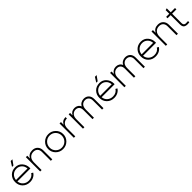

<svg xmlns="http://www.w3.org/2000/svg" viewBox="588 -2713 4740 4740"><g transform="rotate(-45 2958.0 -343.0)"><path d="M393.6 -697.3Q371.1 -665 302.7 -570.3Q291 -570.3 253.9 -570.3Q274.4 -601.6 334 -697.3Q348.6 -697.3 393.6 -697.3ZM301.8 -510.7Q412.1 -510.7 480.5 -432.6Q548.8 -355.5 548.8 -248Q548.8 -244.1 548.8 -236.3Q547.9 -227.5 547.9 -223.6Q397.5 -223.6 94.7 -223.6Q103.5 -139.6 162.1 -88.9Q220.7 -37.1 306.6 -37.1Q367.2 -37.1 412.1 -61.5Q457 -86.9 480.5 -127.9Q495.1 -119.1 524.4 -101.6Q493.2 -49.8 435.5 -19.5Q378.9 10.7 305.7 10.7Q191.4 10.7 117.2 -62.5Q43 -135.7 43 -250Q43 -362.3 115.2 -436.5Q188.5 -510.7 301.8 -510.7ZM301.8 -462.9Q216.8 -462.9 160.2 -410.2Q102.5 -357.4 94.7 -273.4Q228.5 -273.4 497.1 -273.4Q489.3 -362.3 433.6 -412.1Q377.9 -462.9 301.8 -462.9Z M894.5 -510.7Q983.4 -510.7 1036.1 -456.1Q1088.9 -402.3 1088.9 -310.5Q1088.9 -207 1088.9 0Q1076.2 0 1038.1 0Q1038.1 -78.1 1038.1 -310.5Q1038.1 -380.9 999 -421.9Q960.9 -462.9 890.6 -462.9Q813.5 -462.9 764.6 -412.1Q715.8 -361.3 715.8 -263.7Q715.8 -175.8 715.8 0Q703.1 0 666 0Q666 -125 666 -500Q678.7 -500 715.8 -500Q715.8 -476.6 715.8 -405.3Q769.5 -510.7 894.5 -510.7Z M1459 10.7Q1349.6 10.7 1272.5 -64.5Q1196.3 -139.6 1196.3 -250Q1196.3 -360.4 1272.5 -435.5Q1349.6 -510.7 1459 -510.7Q1568.4 -510.7 1644.5 -435.5Q1721.7 -360.4 1721.7 -250Q1721.7 -139.6 1644.5 -64.5Q1568.4 10.7 1459 10.7ZM1459 -37.1Q1547.9 -37.1 1609.4 -98.6Q1669.9 -161.1 1669.9 -250Q1669.9 -338.9 1609.4 -401.4Q1547.9 -462.9 1459 -462.9Q1370.1 -462.9 1308.6 -401.4Q1247.1 -338.9 1247.1 -250Q1247.1 -161.1 1308.6 -98.6Q1370.1 -37.1 1459 -37.1Z M1891.6 -402.3Q1936.5 -506.8 2058.6 -506.8Q2058.6 -491.2 2058.6 -459Q1987.3 -459 1939.5 -413.1Q1891.6 -368.2 1891.6 -278.3Q1891.6 -185.5 1891.6 0Q1878.9 0 1841.8 0Q1841.8 -125 1841.8 -500Q1854.5 -500 1891.6 -500Q1891.6 -475.6 1891.6 -402.3Z M2694.3 -510.7Q2776.4 -510.7 2826.2 -460Q2876 -409.2 2876 -317.4Q2876 -210.9 2876 0Q2863.3 0 2826.2 0Q2826.2 -79.1 2826.2 -317.4Q2826.2 -386.7 2789.1 -424.8Q2752.9 -462.9 2693.4 -462.9Q2626 -462.9 2585 -417Q2543 -371.1 2543 -279.3Q2543 -185.5 2543 0Q2530.3 0 2493.2 0Q2493.2 -79.1 2493.2 -317.4Q2493.2 -386.7 2459 -424.8Q2423.8 -462.9 2365.2 -462.9Q2298.8 -462.9 2254.9 -416Q2210 -370.1 2210 -279.3Q2210 -185.5 2210 0Q2197.3 0 2160.2 0Q2160.2 -125 2160.2 -500Q2172.9 -500 2210 -500Q2210 -478.5 2210 -414.1Q2261.7 -510.7 2371.1 -510.7Q2425.8 -510.7 2466.8 -484.4Q2507.8 -458 2527.3 -409.2Q2552.7 -460 2597.7 -485.4Q2641.6 -510.7 2694.3 -510.7Z M3334 -697.3Q3311.5 -665 3243.2 -570.3Q3231.4 -570.3 3194.3 -570.3Q3214.8 -601.6 3274.4 -697.3Q3289.1 -697.3 3334 -697.3ZM3242.2 -510.7Q3352.5 -510.7 3420.9 -432.6Q3489.3 -355.5 3489.3 -248Q3489.3 -244.1 3489.3 -236.3Q3488.3 -227.5 3488.3 -223.6Q3337.9 -223.6 3035.2 -223.6Q3043.9 -139.6 3102.5 -88.9Q3161.1 -37.1 3247.1 -37.1Q3307.6 -37.1 3352.5 -61.5Q3397.5 -86.9 3420.9 -127.9Q3435.5 -119.1 3464.8 -101.6Q3433.6 -49.8 3376 -19.5Q3319.3 10.7 3246.1 10.7Q3131.8 10.7 3057.6 -62.5Q2983.4 -135.7 2983.4 -250Q2983.4 -362.3 3055.7 -436.5Q3128.9 -510.7 3242.2 -510.7ZM3242.2 -462.9Q3157.2 -462.9 3100.6 -410.2Q3043 -357.4 3035.2 -273.4Q3168.9 -273.4 3437.5 -273.4Q3429.7 -362.3 3374 -412.1Q3318.4 -462.9 3242.2 -462.9Z M4140.6 -510.7Q4222.7 -510.7 4272.5 -460Q4322.3 -409.2 4322.3 -317.4Q4322.3 -210.9 4322.3 0Q4309.6 0 4272.5 0Q4272.5 -79.1 4272.5 -317.4Q4272.5 -386.7 4235.4 -424.8Q4199.2 -462.9 4139.6 -462.9Q4072.3 -462.9 4031.2 -417Q3989.3 -371.1 3989.3 -279.3Q3989.3 -185.5 3989.3 0Q3976.6 0 3939.5 0Q3939.5 -79.1 3939.5 -317.4Q3939.5 -386.7 3905.3 -424.8Q3870.1 -462.9 3811.5 -462.9Q3745.1 -462.9 3701.2 -416Q3656.2 -370.1 3656.2 -279.3Q3656.2 -185.5 3656.2 0Q3643.6 0 3606.4 0Q3606.4 -125 3606.4 -500Q3619.1 -500 3656.2 -500Q3656.2 -478.5 3656.2 -414.1Q3708 -510.7 3817.4 -510.7Q3872.1 -510.7 3913.1 -484.4Q3954.1 -458 3973.6 -409.2Q3999 -460 4043.9 -485.4Q4087.9 -510.7 4140.6 -510.7Z M4688.5 -510.7Q4798.8 -510.7 4867.2 -432.6Q4935.5 -355.5 4935.5 -248Q4935.5 -244.1 4935.5 -236.3Q4934.6 -227.5 4934.6 -223.6Q4784.2 -223.6 4481.4 -223.6Q4490.2 -139.6 4548.8 -88.9Q4607.4 -37.1 4693.4 -37.1Q4753.9 -37.1 4798.8 -61.5Q4843.8 -86.9 4867.2 -127.9Q4881.8 -119.1 4911.1 -101.6Q4879.9 -49.8 4822.3 -19.5Q4765.6 10.7 4692.4 10.7Q4578.1 10.7 4503.9 -62.5Q4429.7 -135.7 4429.7 -250Q4429.7 -362.3 4502 -436.5Q4575.2 -510.7 4688.5 -510.7ZM4688.5 -462.9Q4603.5 -462.9 4546.9 -410.2Q4489.3 -357.4 4481.4 -273.4Q4615.2 -273.4 4883.8 -273.4Q4876 -362.3 4820.3 -412.1Q4764.6 -462.9 4688.5 -462.9Z M5281.2 -510.7Q5370.1 -510.7 5422.9 -456.1Q5475.6 -402.3 5475.6 -310.5Q5475.6 -207 5475.6 0Q5462.9 0 5424.8 0Q5424.8 -78.1 5424.8 -310.5Q5424.8 -380.9 5385.7 -421.9Q5347.7 -462.9 5277.3 -462.9Q5200.2 -462.9 5151.4 -412.1Q5102.5 -361.3 5102.5 -263.7Q5102.5 -175.8 5102.5 0Q5089.8 0 5052.7 0Q5052.7 -125 5052.7 -500Q5065.4 -500 5102.5 -500Q5102.5 -476.6 5102.5 -405.3Q5156.2 -510.7 5281.2 -510.7Z M5873 -451.2Q5835.9 -451.2 5723.6 -451.2Q5723.6 -370.1 5723.6 -126Q5723.6 -83 5740.2 -64.5Q5755.9 -44.9 5789.1 -42Q5822.3 -40 5873 -44.9Q5873 -30.3 5873 0Q5838.9 4.9 5810.5 4.9Q5754.9 4.9 5722.7 -13.7Q5672.9 -43 5672.9 -126Q5672.9 -234.4 5672.9 -451.2Q5645.5 -451.2 5563.5 -451.2Q5563.5 -462.9 5563.5 -500Q5590.8 -500 5672.9 -500Q5672.9 -531.2 5672.9 -625Q5685.5 -628.9 5723.6 -639.6Q5723.6 -605.5 5723.6 -500Q5761.7 -500 5873 -500Q5873 -487.3 5873 -451.2Z"/></g></svg>

Font: LeFont
Style: ExtraLight
Weight: 200
Designer: Leryon MEDIA
Version: Version 1.0